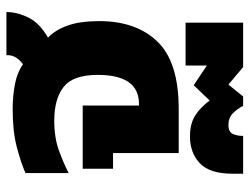

<svg xmlns="http://www.w3.org/2000/svg" viewBox="-112 -480 797 614"><g transform="rotate(-90 287.0 -172.5)"><path d="M527 -254Q527 -316 512.5 -356Q498 -396 474 -418Q520 -444 538 -480Q556 -516 556 -551H418Q420 -521 389 -498Q364 -516 326.5 -523.5Q289 -531 245 -531Q175 -531 125 -518Q75 -505 41 -490V-352Q72 -368 113 -383Q154 -398 209 -398Q278 -398 316.5 -368Q355 -338 355 -259Q355 -127 262 -127H257V-307H55V-210H105V0H246Q396 0 461.5 -68Q527 -136 527 -254ZM160 202Q160 188 166 173.5Q172 159 195 159Q218 159 232.5 173.5Q247 188 256 206H286L324 159L380 206H522V22H385V90L322 48L273 99Q250 68 224 52Q198 36 158 36Q106 36 72.5 67.5Q39 99 39 172V206H160Z"/></g></svg>

Font: Noto Sans Thai UI Extra
Style: Regular
Weight: 800
Designer: Monotype Design Team
Foundry: Monotype Imaging Inc.
Version: Version 1.901